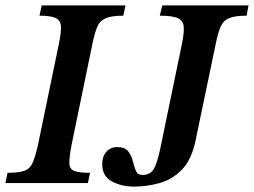

<svg xmlns="http://www.w3.org/2000/svg" viewBox="-37 -677 939 710"><path d="M288 0H-17L-9 -38Q33 -38 53.5 -45.5Q74 -53 83.5 -74.5Q93 -96 103 -139L181 -516Q189 -555 188.5 -577.5Q188 -600 170.5 -609.5Q153 -619 109 -619L117 -657H427L419 -619Q375 -619 353.5 -609.5Q332 -600 322.5 -577.5Q313 -555 305 -516L227 -138Q219 -95 219.5 -73.5Q220 -52 237.5 -45Q255 -38 296 -38ZM458 13Q413 13 377 -6Q341 -25 341 -70Q341 -98 356 -115.5Q371 -133 397 -133Q425 -133 437 -117.5Q449 -102 454 -81.5Q459 -61 465.5 -45.5Q472 -30 490 -30Q518 -30 531 -51Q544 -72 556 -129L636 -516Q644 -555 642.5 -577.5Q641 -600 621 -609.5Q601 -619 554 -619L563 -657H882L875 -619Q831 -619 809.5 -609.5Q788 -600 778.5 -577.5Q769 -555 761 -516L687 -161Q672 -87 636 -50Q600 -13 553 0Q506 13 458 13Z"/></svg>

Font: STIX Two Text SemiBold
Style: Italic
Weight: 600
Italic angle: -12°
Designer: Ross Mills, John Hudson & Paul Hanslow, Tiro Typeworks Ltd; with prior portions MicroPress Inc. and Coen Hoffman, Elsevi
Foundry: Tiro Typeworks Ltd
Version: Version 2.13 b171